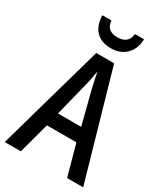

<svg xmlns="http://www.w3.org/2000/svg" viewBox="-223 -1020 973 1117"><g transform="rotate(30 263.5 -461.5)"><path d="M419 0 362 -207H164L108 0H0L202 -715H322L527 0ZM286 -513Q280 -539 273 -570.5Q266 -602 262 -626Q258 -600 252 -570Q246 -540 239 -514L185 -299H341ZM403 -923Q401 -858 362.5 -819.5Q324 -781 261 -781Q197 -781 161 -817.5Q125 -854 123 -923H184Q187 -886 207.5 -870.5Q228 -855 263 -855Q295 -855 316.5 -870.5Q338 -886 342 -923Z"/></g></svg>

Font: Noto Sans Arabic UI Cn Md
Style: Regular
Weight: 500
Width: 3
Designer: Monotype Design Team, Nadine Chahine and Nizar Qandah
Foundry: Monotype Imaging Inc.
Version: Version 2.010; ttfautohint (v1.8.4.7-5d5b)